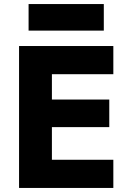

<svg xmlns="http://www.w3.org/2000/svg" viewBox="-20 -927 643 947"><path d="M121 -776V-907H492V-776ZM74 -700H539V-561H236V-436H519V-300H236V-139H539V0H74Z"/></svg>

Font: Jost*
Style: Bold
Weight: 700
Version: Version 3.7